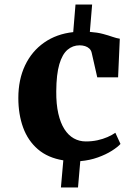

<svg xmlns="http://www.w3.org/2000/svg" viewBox="-20 -697 600 843"><path d="M60.5 -266.5Q60.5 -347.5 90 -409.8Q119.5 -472 173.8 -510Q228 -548 301.5 -556L311.5 -677H384.5L374.5 -557Q408 -554.5 432.2 -548Q456.5 -541.5 474.2 -535.2Q492 -529 506 -527L498.5 -357.5H407L382.5 -465.5Q380 -476.5 372.2 -483.8Q364.5 -491 353.5 -494.5Q342.5 -498 329.5 -498Q299.5 -498 276.5 -478.5Q253.5 -459 240.5 -415Q227.5 -371 227 -296Q226.5 -240 236 -198.5Q245.5 -157 262.8 -130Q280 -103 304 -89.5Q328 -76 357 -76Q384 -76 408 -81.2Q432 -86.5 452 -95.2Q472 -104 486.5 -114L509 -65Q497 -51.5 471 -35Q445 -18.5 409.5 -5.8Q374 7 332.5 10.5L322.5 126H247.5L258 7Q190 -4 146.2 -41.8Q102.5 -79.5 81.5 -137.2Q60.5 -195 60.5 -266.5Z"/></svg>

Font: Merriweather 48pt ExtraBold
Style: Regular
Weight: 800
Version: Version 2.100